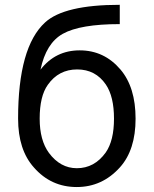

<svg xmlns="http://www.w3.org/2000/svg" viewBox="-20 -752 626 782"><path d="M467.8 -732.4V-653.8Q306.6 -653.8 235.8 -614.3Q167.5 -576.2 145 -468.3Q205.6 -546.9 304.7 -546.9Q404.3 -546.9 470.7 -468.8Q532.2 -396.5 532.2 -268.6Q532.2 -141.6 468.8 -70.8Q396.5 9.8 292.5 9.8Q188 9.8 118.2 -69.8Q53.7 -141.6 53.7 -268.6Q53.7 -560.1 163.6 -660.6Q241.7 -732.4 467.8 -732.4ZM293 -66.9Q364.7 -66.9 410.6 -130.9Q444.3 -179.2 444.3 -268.6Q444.3 -358.9 411.1 -407.7Q369.1 -469.2 294.4 -469.2Q218.8 -469.2 174.8 -406.7Q141.6 -360.4 141.6 -268.6Q141.6 -180.7 179.2 -129.4Q225.6 -66.9 293 -66.9Z"/></svg>

Font: Consola Mono
Style: Book
Weight: 400
Monospace: yes
Designer: Wojciech Kalinowski "wmk69" (wmk69@o2.pl)
Foundry: Wojciech Kalinowski "wmk69" (wmk69@o2.pl)
Version: Version 2.1.0